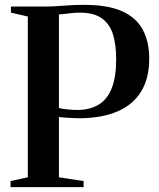

<svg xmlns="http://www.w3.org/2000/svg" viewBox="-20 -770 653 790"><path d="M94.5 -40.5V-702L25 -718V-743H161.5Q188.5 -743 213.5 -744.8Q238.5 -746.5 265.5 -748.2Q292.5 -750 326 -750Q425 -750 483.5 -723.2Q542 -696.5 568 -646.8Q594 -597 594 -528.5Q594 -449.5 561.8 -395.2Q529.5 -341 466.2 -312.8Q403 -284.5 310.5 -283.5Q298 -283.5 279.8 -284.2Q261.5 -285 245.2 -286.2Q229 -287.5 222.5 -288.5V-40.5L324 -25V0H23.5V-25ZM222.5 -325.5Q236 -322 258 -319.8Q280 -317.5 301.5 -317.5Q353 -318.5 388 -340.8Q423 -363 440.5 -409Q458 -455 458 -527Q458 -584.5 445.2 -627.2Q432.5 -670 399.8 -694Q367 -718 307.5 -718Q292 -718 275.8 -716.2Q259.5 -714.5 245.8 -712.8Q232 -711 222.5 -710.5Z"/></svg>

Font: Merriweather 120pt SemiBold
Style: Regular
Weight: 600
Version: Version 2.100